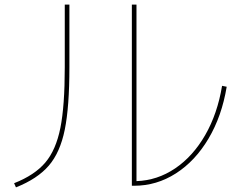

<svg xmlns="http://www.w3.org/2000/svg" viewBox="-20 -780 1040 830"><path d="M550 -760H570V3Q660 0 737 -52Q814 -104 867 -196Q920 -288 940 -409L960 -405Q939 -278 881.5 -181Q824 -84 740.5 -30.5Q657 23 560 23H550ZM260 -489V-760H280V-489Q280 -318 260 -219.5Q240 -121 191 -64Q142 -7 49 30L41 12Q130 -23 176 -77.5Q222 -132 241 -227Q260 -322 260 -489Z"/></svg>

Font: Enso Thin
Style: Regular
Weight: 100
Designer: Coji Morishita
Foundry: UNDERFOREST DESIGN
Version: Version 1.000